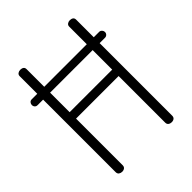

<svg xmlns="http://www.w3.org/2000/svg" viewBox="-204 -852 973 973"><g transform="rotate(-45 282.5 -365.5)"><path d="M130 -356V-22Q130 -11 123 -5.5Q116 0 105 0Q95 0 87.5 -5.5Q80 -11 80 -22V-542H40Q31 -542 25.5 -548Q20 -554 20 -562Q20 -571 25.5 -577.5Q31 -584 40 -584H80V-710Q80 -720 87.5 -725.5Q95 -731 105 -731Q116 -731 123 -726Q130 -721 130 -710V-584H435V-710Q435 -720 442.5 -725.5Q450 -731 460 -731Q471 -731 478 -726Q485 -721 485 -710V-584H524Q532 -584 538 -577.5Q544 -571 544 -562Q544 -554 538 -548Q532 -542 524 -542H485V-22Q485 -11 478 -5.5Q471 0 460 0Q450 0 442.5 -5.5Q435 -11 435 -22V-356ZM435 -542H130V-402H435Z"/></g></svg>

Font: Dosis
Style: Regular
Weight: 400
Designer: Edgar Tolentino, Pablo Impallari, Igino Marini
Foundry: Edgar Tolentino, Pablo Impallari, Igino Marini
Version: Version 1.007;Glyphs 3.1.1 (3134)